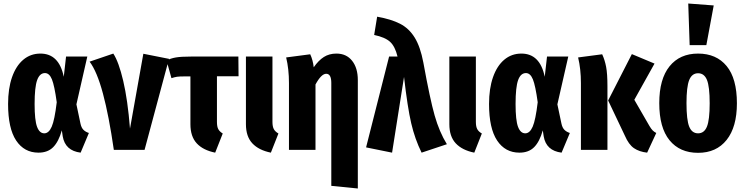

<svg xmlns="http://www.w3.org/2000/svg" viewBox="-20 -853 4241 1093"><path d="M343 -416 356 -531H477L415 -259L438 -150Q443 -126 455 -114Q467 -102 486 -96L439 16Q351 5 337 -77L332 -111Q314 -47 283 -15.5Q252 16 199 16Q118 16 72 -53Q26 -122 26 -261Q26 -349 48.5 -413.5Q71 -478 112.5 -513Q154 -548 210 -548Q316 -548 343 -416ZM177 -261Q177 -168 191 -131Q205 -94 232 -94Q258 -94 274.5 -132Q291 -170 303 -271Q290 -366 275.5 -401.5Q261 -437 236 -437Q206 -437 191.5 -397Q177 -357 177 -261Z M720 -121 796 -547 942 -518 803 0H628Q600 -194 566 -320.5Q532 -447 490 -502L625 -548Q656 -501 681.5 -392.5Q707 -284 720 -121Z M1248 -93 1205 16Q1136 2 1100 -37Q1064 -76 1064 -146V-418H1029Q1001 -418 987.5 -416Q974 -414 956 -408L928 -509Q952 -521 981.5 -526Q1011 -531 1067 -531H1337L1338 -419H1215V-159Q1215 -132 1222.5 -118Q1230 -104 1248 -93Z M1531 -159Q1531 -133 1538.5 -118.5Q1546 -104 1565 -93L1522 16Q1453 2 1416.5 -37Q1380 -76 1380 -146V-531H1531Z M2017 -397V220L1866 205V-381Q1866 -433 1837 -433Q1809 -433 1776 -372V0H1625V-380Q1625 -460 1609 -526L1746 -544Q1761 -512 1766 -470Q1793 -509 1823.5 -528.5Q1854 -548 1895 -548Q1952 -548 1984.5 -507Q2017 -466 2017 -397Z M2390 -497Q2428 -288 2454.5 -195Q2481 -102 2524 -32L2380 16Q2342 -61 2321 -151Q2300 -241 2280 -415L2212 16L2064 -14L2195 -531H2243Q2229 -589 2200.5 -615Q2172 -641 2110 -654L2127 -758Q2206 -744 2257 -718Q2308 -692 2340.5 -639.5Q2373 -587 2390 -497Z M2689 -159Q2689 -133 2696.5 -118.5Q2704 -104 2723 -93L2680 16Q2611 2 2574.5 -37Q2538 -76 2538 -146V-531H2689Z M3081 -416 3094 -531H3215L3153 -259L3176 -150Q3181 -126 3193 -114Q3205 -102 3224 -96L3177 16Q3089 5 3075 -77L3070 -111Q3052 -47 3021 -15.5Q2990 16 2937 16Q2856 16 2810 -53Q2764 -122 2764 -261Q2764 -349 2786.5 -413.5Q2809 -478 2850.5 -513Q2892 -548 2948 -548Q3054 -548 3081 -416ZM2915 -261Q2915 -168 2929 -131Q2943 -94 2970 -94Q2996 -94 3012.5 -132Q3029 -170 3041 -271Q3028 -366 3013.5 -401.5Q2999 -437 2974 -437Q2944 -437 2929.5 -397Q2915 -357 2915 -261Z M3591 -285 3677 -136Q3687 -119 3695.5 -110.5Q3704 -102 3716 -96L3664 16Q3619 11 3589 -9.5Q3559 -30 3537 -81L3442 -281L3577 -545L3706 -491ZM3438 -362V0H3287V-380Q3287 -460 3271 -526L3408 -544Q3423 -512 3430.5 -472.5Q3438 -433 3438 -362Z M4175 -265Q4175 -130 4116.5 -56.5Q4058 17 3954 17Q3850 17 3791.5 -54.5Q3733 -126 3733 -266Q3733 -403 3791.5 -475.5Q3850 -548 3954 -548Q4058 -548 4116.5 -477Q4175 -406 4175 -265ZM3888 -266Q3888 -170 3903.5 -132Q3919 -94 3954 -94Q3989 -94 4004.5 -132.5Q4020 -171 4020 -265Q4020 -360 4004.5 -398Q3989 -436 3954 -436Q3919 -436 3903.5 -397.5Q3888 -359 3888 -266ZM3898 -833 4043 -822 4001 -596H3906Z"/></svg>

Font: Fira Sans Extra Condensed
Style: Bold
Weight: 700
Width: 1
Designer: Carrois Corporate & Edenspiekermann AG
Foundry: Carrois Corporate GbR & Edenspiekermann AG
Version: Version 4.203